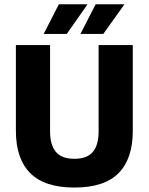

<svg xmlns="http://www.w3.org/2000/svg" viewBox="-20 -846 683 882"><path d="M321.5 15.5Q184.5 15.5 118.8 -50.8Q53 -117 53 -245V-639H210V-242Q210 -180 236.8 -148.2Q263.5 -116.5 321.5 -116.5Q380 -116.5 406.5 -148.2Q433 -180 433 -242V-639H590V-245Q590 -117 524.8 -50.8Q459.5 15.5 321.5 15.5ZM419.5 -826.5H550.5V-824.5L454.5 -690H350V-691ZM250.5 -826.5H381V-824.5L286.5 -690H181V-691Z"/></svg>

Font: Anek Latin
Style: Bold
Weight: 700
Designer: Yesha Goshar
Foundry: Ek Type
Version: Version 1.003